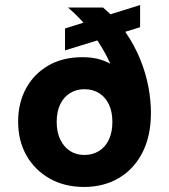

<svg xmlns="http://www.w3.org/2000/svg" viewBox="-20 -730 671 762"><path d="M314 12Q236 12 177 -21.5Q118 -55 85 -113Q52 -171 52 -247Q52 -322 83.5 -379.5Q115 -437 172 -470Q229 -503 307 -503Q341 -503 367.5 -496.5Q394 -490 418 -477Q404 -508 386 -538.5Q368 -569 346 -598Q324 -627 300 -652.5Q276 -678 250 -700H389Q442 -655 478 -602.5Q514 -550 536.5 -494.5Q559 -439 569 -385Q579 -331 579 -282Q579 -190 545 -124Q511 -58 451 -23Q391 12 314 12ZM315 -115Q347 -115 372.5 -130.5Q398 -146 412 -175.5Q426 -205 426 -246Q426 -287 412 -316Q398 -345 373 -360.5Q348 -376 315 -376Q283 -376 258 -360.5Q233 -345 219 -316Q205 -287 205 -246Q205 -205 219.5 -175.5Q234 -146 258.5 -130.5Q283 -115 315 -115ZM238 -530V-617L536 -710V-622Z"/></svg>

Font: DM Sans 11pt Black
Style: Regular
Weight: 900
Version: Version 4.004;gftools[0.9.30]